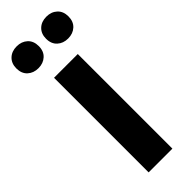

<svg xmlns="http://www.w3.org/2000/svg" viewBox="-356 -981 1006 1006"><g transform="rotate(-45 147.0 -478.0)"><path d="M235 -701H59V0H235ZM-46 -875Q-46 -837 -22.5 -815.5Q1 -794 37 -794Q73 -794 96.5 -815.5Q120 -837 120 -875Q120 -913 96.5 -934.5Q73 -956 37 -956Q0 -956 -23 -934Q-46 -912 -46 -875ZM174 -875Q174 -837 197.5 -815.5Q221 -794 257 -794Q293 -794 316.5 -815.5Q340 -837 340 -875Q340 -913 316.5 -934.5Q293 -956 257 -956Q220 -956 197 -934Q174 -912 174 -875Z"/></g></svg>

Font: Geom ExtraBold
Style: Bold
Weight: 800
Version: Version 1.102